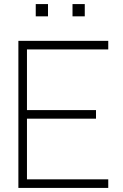

<svg xmlns="http://www.w3.org/2000/svg" viewBox="-20 -920 600 940"><path d="M510 0H70V-720H510V-678H112V-381H450V-339H112V-42H510ZM395 -840H335V-900H395ZM215 -840H155V-900H215Z"/></svg>

Font: Manrope Variable Light
Style: Regular
Weight: 200
Designer: Mikhail Sharanda
Foundry: Mikhail Sharanda
Version: Version 4.505